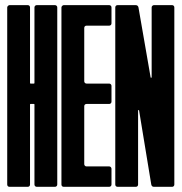

<svg xmlns="http://www.w3.org/2000/svg" viewBox="-20 -720 700 740"><path d="M7.8 -691.4Q7.8 -694.3 10.7 -697.3Q13.7 -700.2 16.6 -700.2H86.9Q90.8 -700.2 93.3 -697.8Q95.7 -695.3 95.7 -691.4V-400.4Q95.7 -397.9 97.7 -397.9H110.8Q112.8 -397.9 112.8 -400.4V-691.4Q112.8 -695.3 115.5 -697.8Q118.2 -700.2 121.6 -700.2H191.9Q195.3 -700.2 198 -697.8Q200.7 -695.3 200.7 -691.4V-8.8Q200.7 -4.9 198 -2.4Q195.3 0 191.9 0H121.6Q118.2 0 115.5 -2.4Q112.8 -4.9 112.8 -8.8V-317.4Q112.8 -319.3 110.8 -319.3H97.7Q95.7 -319.3 95.7 -317.4V-8.8Q95.7 -4.9 93.3 -2.4Q90.8 0 86.9 0H16.6Q12.7 0 10.3 -2.4Q7.8 -4.9 7.8 -8.8Z M225.6 -700.2H400.9Q404.3 -700.2 407 -697.8Q409.7 -695.3 409.7 -691.4V-629.9Q409.7 -626 407 -623.5Q404.3 -621.1 400.9 -621.1H313.5Q309.6 -621.1 307.1 -618.7Q304.7 -616.2 304.7 -612.3V-406.7Q304.7 -403.3 307.1 -400.6Q309.6 -397.9 313.5 -397.9H400.9Q404.3 -397.9 407 -395.3Q409.7 -392.6 409.7 -389.2V-328.1Q409.7 -324.2 407 -321.8Q404.3 -319.3 400.9 -319.3H313.5Q309.6 -319.3 307.1 -316.9Q304.7 -314.5 304.7 -310.5V-87.4Q304.7 -84 307.1 -81.3Q309.6 -78.6 313.5 -78.6H400.9Q404.3 -78.6 406.7 -76.2Q409.7 -73.2 409.7 -69.8V-8.8Q409.7 -4.9 407 -2.4Q404.3 0 400.9 0H225.6Q221.7 0 219.2 -2.4Q216.8 -4.9 216.8 -8.8V-691.4Q216.8 -694.3 219.7 -697.3Q222.7 -700.2 225.6 -700.2Z M502.9 -700.2Q511.7 -700.2 513.7 -691.4L560.5 -421.9Q560.5 -420.4 562.5 -420.4Q564.5 -420.4 564.5 -422.4V-691.4Q564.5 -694.8 566.9 -697.3Q569.8 -700.2 573.2 -700.2H643.1Q647 -700.2 649.4 -697.8Q651.9 -695.3 651.9 -691.4V-8.8Q651.9 -4.9 649.4 -2.4Q647 0 643.1 0H573.2Q564.9 0 563 -8.8L516.1 -293.9Q516.1 -295.9 514.2 -295.9Q512.2 -295.9 512.2 -293.5V-8.8Q512.2 -4.9 509.8 -2.4Q507.3 0 503.4 0H433.1Q429.2 0 426.8 -2.4Q424.3 -4.9 424.3 -8.8V-691.4Q424.3 -695.3 426.8 -697.8Q429.2 -700.2 433.1 -700.2Z"/></svg>

Font: Silence Rounded
Style: Regular
Weight: 400
Designer: Lilo Joris
Foundry: Lilo Joris
Version: Version 1.019;Fontself Maker 3.5.7